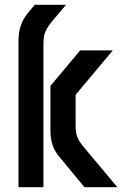

<svg xmlns="http://www.w3.org/2000/svg" viewBox="-20 -780 518 800"><path d="M97 -727C69 -692 57 -658 57 -607V0H161V-592C161 -638 167 -655 201 -696L255 -760H125ZM335 -160C300 -201 295 -217 295 -264V-385L450 -570H314L190 -422V-241C190 -190 201 -156 231 -122L332 0H469Z"/></svg>

Font: Tekex
Style: Regular
Weight: 400
Designer: NC Empire
Foundry: NC Empire
Version: Version 1.001;hotconv 1.0.109;makeotfexe 2.5.65596